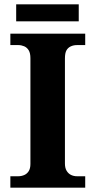

<svg xmlns="http://www.w3.org/2000/svg" viewBox="-20 -870 442 890"><path d="M28 0V-53H65Q79 -53 92 -58.5Q105 -64 113 -76.5Q121 -89 121 -110V-600Q121 -624 113 -637Q105 -650 92 -655.5Q79 -661 65 -661H28V-714H375V-661H337Q321 -661 308 -655Q295 -649 288 -636.5Q281 -624 281 -599V-112Q281 -91 289 -78Q297 -65 309.5 -59Q322 -53 337 -53H375V0ZM55 -771V-850H345V-771Z"/></svg>

Font: Noto Rashi Hebrew
Style: Bold
Weight: 700
Version: Version 1.006